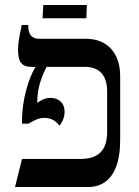

<svg xmlns="http://www.w3.org/2000/svg" viewBox="-20 -747 555 767"><path d="M150 -674H325L327 -727H153ZM40 0H333C407 0 460 -56 460 -186V-444C460 -533 410 -592 324 -592H137C108 -592 93 -609 93 -641V-647H67C57 -599 52 -576 52 -549C52 -499 67 -480 105 -480H121V-478C95 -436 68 -350 68 -266V-253H94C119 -268 135 -276 158 -276C186 -276 203 -263 218 -245C225 -255 238 -273 238 -300C238 -340 210 -356 182 -356C158 -356 141 -345 129 -336V-342C129 -404 152 -451 166 -480H319C370 -480 408 -453 408 -382V-220C408 -147 374 -112 301 -112H68Z"/></svg>

Font: Noto Serif Hebrew SemiCondensed Medium
Style: Regular
Weight: 500
Width: 4
Designer: Monotype Design Team
Foundry: Monotype Imaging Inc.
Version: Version 2.004